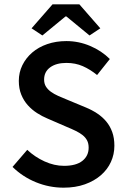

<svg xmlns="http://www.w3.org/2000/svg" viewBox="-20 -856 585 888"><path d="M274 12Q208 12 146.5 -13Q85 -38 38 -84L106 -163Q141 -130 186 -109.5Q231 -89 276 -89Q332 -89 361 -112Q390 -135 390 -173Q390 -193 382.5 -207Q375 -221 361.5 -231.5Q348 -242 329.5 -251Q311 -260 289 -269L199 -308Q175 -318 151.5 -333Q128 -348 109 -369Q90 -390 78.5 -418Q67 -446 67 -482Q67 -521 83.5 -554.5Q100 -588 129 -613Q158 -638 198.5 -652Q239 -666 287 -666Q344 -666 397 -643.5Q450 -621 488 -583L429 -509Q397 -535 363 -550Q329 -565 287 -565Q240 -565 212 -544.5Q184 -524 184 -488Q184 -469 192.5 -455.5Q201 -442 215.5 -431.5Q230 -421 249 -412.5Q268 -404 288 -396L377 -359Q406 -347 430 -331Q454 -315 471.5 -294Q489 -273 499 -245.5Q509 -218 509 -182Q509 -142 493 -107Q477 -72 446.5 -45.5Q416 -19 372.5 -3.5Q329 12 274 12ZM126 -725 223 -836H347L444 -725L394 -692L287 -780H283L176 -692Z"/></svg>

Font: CV Source Sans Light
Style: Bold
Weight: 600
Designer: Paul D. Hunt
Foundry: Adobe Systems Incorporated
Version: Version 3.001